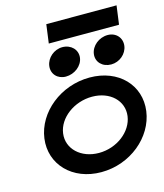

<svg xmlns="http://www.w3.org/2000/svg" viewBox="-116 -863 821 961"><g transform="rotate(-15 294.0 -382.5)"><path d="M214.9 -776 201.8 -679H565.8L578.9 -776ZM477.2 -497C520.2 -497 558.5 -529 564.1 -570C569.6 -611 540.1 -644 497.1 -644C452.1 -644 411.6 -611 406.1 -570C400.5 -529 432.2 -497 477.2 -497ZM242.2 -497C287.2 -497 328.5 -529 334.1 -570C339.6 -611 307.1 -644 262.1 -644C219.1 -644 180.6 -611 175.1 -570C169.5 -529 199.2 -497 242.2 -497ZM341.5 -366C434.5 -366 499.1 -304 488.6 -226C478 -148 396.5 -85 303.5 -85C210.5 -85 144 -148 154.6 -226C165.1 -304 248.5 -366 341.5 -366ZM290.5 11C440.5 11 567.8 -95 585.6 -226C603.3 -357 504.5 -462 354.5 -462C204.5 -462 75.3 -357 57.6 -226C39.8 -95 140.5 11 290.5 11Z"/></g></svg>

Font: Charger
Style: ExBdIt
Weight: 400
Designer: Jasper
Foundry: Cannot Into Space Fonts
Version: Version 0.99